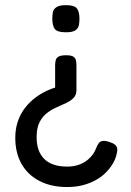

<svg xmlns="http://www.w3.org/2000/svg" viewBox="-20 -512 514 754"><path d="M239.8 -295Q258.5 -295 267 -290.2Q275.5 -285.5 277.9 -276.2Q280.2 -267 280.2 -253.8V-159Q280.2 -139 269 -127.5Q257.8 -116 239.8 -107.5Q221.8 -99 202 -90.4Q182.2 -81.8 164.2 -67.9Q146.2 -54 135 -31.6Q123.8 -9.2 123.8 27.2Q123.8 82.5 154 112.4Q184.2 142.2 243.5 142.2Q272.5 142.2 295 133Q317.5 123.8 333.6 107.2Q349.8 90.8 357.8 69.2Q362.8 56.5 368.4 49.5Q374 42.5 384.1 41.4Q394.2 40.2 409.5 45.5Q424.8 50.2 432 56.6Q439.2 63 440.4 71.6Q441.5 80.2 437.8 94.2Q433.8 112.2 423.1 130.4Q412.5 148.5 396.2 165.1Q380 181.8 357.4 194.5Q334.8 207.2 306.5 214.9Q278.2 222.5 243.5 222.5Q180.8 222.5 134.9 198.6Q89 174.8 64.5 131.5Q40 88.2 40 29.5Q40 -2.8 48.4 -30Q56.8 -57.2 72.1 -79.8Q87.5 -102.2 108.2 -119.9Q129 -137.5 152.8 -150Q176.5 -162.5 202.8 -170L196.5 -159.5V-255.8Q196.5 -268.5 199.4 -277.4Q202.2 -286.2 211.8 -290.6Q221.2 -295 239.8 -295ZM239 -491.8Q271.8 -491.8 281.9 -479.1Q292 -466.5 292 -438.2Q292 -426 289.9 -413.8Q287.8 -401.5 276.8 -393.4Q265.8 -385.2 238.8 -385.2Q205.2 -385.2 195.4 -398Q185.5 -410.8 185.5 -438.8Q185.5 -452 187.6 -463.8Q189.8 -475.5 201.2 -483.6Q212.8 -491.8 239 -491.8Z"/></svg>

Font: Fredoka Light
Style: Regular
Weight: 300
Designer: Ben Nathan
Foundry: Milena B. Brandão, Ben Nathan
Version: Version 2.001